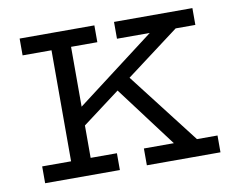

<svg xmlns="http://www.w3.org/2000/svg" viewBox="-64 -614 850 696"><g transform="rotate(-10 361.0 -266.0)"><path d="M208.8 -167.4 186.2 -219.2 516.8 -470.6H396.1V-532.5H684.6V-470.6H612.1ZM48.7 0V-61.9H155.1V-470.6H48.7V-532.5H323.8V-470.6H227.1V-61.9H323.8V0ZM423.1 0V-61.9H533.4L358.3 -295L404.8 -338.5L618.5 -61.9H694.1V0Z"/></g></svg>

Font: Hepta Slab ExtraLight
Style: Regular
Weight: 200
Designer: Michael LaGattuta
Foundry: Michael LaGattuta
Version: Version 1.100